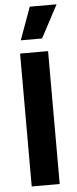

<svg xmlns="http://www.w3.org/2000/svg" viewBox="-60 -918 379 950"><g transform="rotate(-5 129.5 -443.5)"><path d="M58 0V-660H197V0ZM173 -725H67L126 -887H259Z"/></g></svg>

Font: Bricolage Grotesque 10pt Condensed Bricolage Grotesque 10pt Condensed Regular
Style: Bold
Weight: 700
Width: 3
Designer: Mathieu Triay
Foundry: Atelier Triay
Version: Version 1.000; ttfautohint (v1.8.4.7-5d5b);gftools[0.9.32]